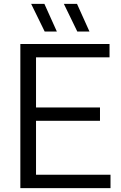

<svg xmlns="http://www.w3.org/2000/svg" viewBox="-20 -966 623 986"><path d="M84.5 0V-740H542.5V-671.5H165V-68.5H547.5V0ZM135.5 -345.5V-414H493.5V-345.5ZM377 -804 308 -946H375.5L439.5 -804ZM209.5 -804 140 -946H208L272 -804Z"/></svg>

Font: Encode Sans SC
Style: Regular
Weight: 400
Version: Version 3.002